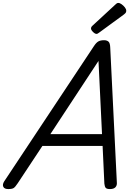

<svg xmlns="http://www.w3.org/2000/svg" viewBox="-72 -1274 915 1308"><path d="M-16 14Q-42 14 -49.5 -1.5Q-57 -17 -43 -39L568 -960Q583 -983 597.5 -991.5Q612 -1000 637 -1000Q656 -1000 667 -990.5Q678 -981 679 -949L724 -31Q726 -11 714.5 1.5Q703 14 677 14Q655 14 648 5.5Q641 -3 639 -23L627 -280H217L49 -26Q32 0 21 7Q10 14 -16 14ZM271 -360H623L599 -859ZM586 -1043Q575 -1043 561.5 -1056.5Q548 -1070 548 -1080Q548 -1084 549.5 -1088Q551 -1092 557 -1098L714 -1243Q719 -1248 723.5 -1251Q728 -1254 734 -1254Q744 -1254 756.5 -1245Q769 -1236 778.5 -1224Q788 -1212 788 -1201Q788 -1194 785.5 -1189Q783 -1184 773 -1176L605 -1053Q599 -1049 594.5 -1046Q590 -1043 586 -1043Z"/></svg>

Font: Playwrite SK
Style: Regular
Weight: 400
Designer: Veronika Burian, José Scaglione
Foundry: TypeTogether
Version: Version 1.002